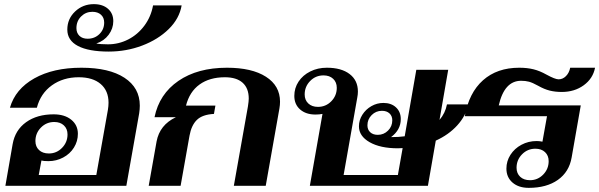

<svg xmlns="http://www.w3.org/2000/svg" viewBox="-20 -897 2893 927"><path d="M41 -201Q53 -269 106 -307Q159 -345 239 -345Q292 -345 324 -319Q356 -293 356 -251Q356 -215 337 -184.5Q318 -154 285 -136.5Q252 -119 214 -119Q190 -119 180 -122L167 -52H445L501 -367Q504 -385 504 -401Q504 -459 466 -491.5Q428 -524 360 -524Q285 -524 230.5 -485Q176 -446 158 -377H28Q54 -467 145.5 -518.5Q237 -570 373 -570Q507 -570 581 -521.5Q655 -473 655 -387Q655 -370 652 -350L590 0H6ZM306 -248Q306 -275 288.5 -291.5Q271 -308 242 -308Q204 -308 177.5 -281Q151 -254 151 -216Q151 -189 168.5 -172.5Q186 -156 216 -156Q253 -156 279.5 -183Q306 -210 306 -248Z M305 -754Q305 -806 342.5 -841.5Q380 -877 433 -877Q476 -877 501.5 -854.5Q527 -832 527 -795Q527 -759 504.5 -729Q482 -699 445 -687Q465 -683 501 -683Q553 -683 599 -706.5Q645 -730 677 -773Q709 -816 719 -871H857Q846 -807 794.5 -756.5Q743 -706 666.5 -677Q590 -648 505 -648Q408 -648 356.5 -675Q305 -702 305 -754ZM483 -788Q483 -812 467.5 -826Q452 -840 426 -840Q394 -840 371.5 -817.5Q349 -795 349 -761Q349 -738 363.5 -724Q378 -710 403 -710Q437 -710 460 -732.5Q483 -755 483 -788Z M736 -214Q751 -294 829 -331H726Q749 -443 841.5 -506.5Q934 -570 1076 -570Q1196 -570 1264 -526.5Q1332 -483 1332 -406Q1332 -390 1329 -373L1263 0H1109L1177 -383Q1181 -409 1181 -421Q1181 -471 1151.5 -497.5Q1122 -524 1066 -524Q992 -524 943.5 -489Q895 -454 878 -387H1020L1013 -347Q957 -344 930.5 -318Q904 -292 895 -242L852 0H698Z M2084 -218 2046 0H1476L1537 -347Q1522 -344 1503 -344Q1457 -344 1429 -368.5Q1401 -393 1401 -434Q1401 -472 1421.5 -503Q1442 -534 1478 -552Q1514 -570 1558 -570Q1628 -570 1668 -539.5Q1708 -509 1708 -455Q1708 -441 1705 -426L1639 -52H1901L1924 -182Q1916 -181 1901 -181Q1816 -181 1764.5 -210.5Q1713 -240 1713 -287Q1713 -317 1729.5 -343Q1746 -369 1773 -384.5Q1800 -400 1831 -400Q1869 -400 1892 -378.5Q1915 -357 1915 -322Q1915 -270 1868 -235Q1906 -235 1934 -239L1990 -560H2144L2102 -318Q2130 -351 2138 -393H2242Q2229 -337 2187.5 -291.5Q2146 -246 2084 -218ZM1606 -473Q1606 -500 1588.5 -516.5Q1571 -533 1542 -533Q1504 -533 1477.5 -506Q1451 -479 1451 -441Q1451 -414 1468.5 -397.5Q1486 -381 1515 -381Q1553 -381 1579.5 -408Q1606 -435 1606 -473ZM1874 -316Q1874 -337 1860.5 -349.5Q1847 -362 1824 -362Q1795 -362 1774.5 -341.5Q1754 -321 1754 -292Q1754 -271 1767.5 -258.5Q1781 -246 1804 -246Q1833 -246 1853.5 -266.5Q1874 -287 1874 -316Z M2425 -83Q2425 -119 2444.5 -149.5Q2464 -180 2497.5 -198Q2531 -216 2571 -216Q2585 -216 2599 -213L2621 -336H2224Q2244 -449 2312 -509.5Q2380 -570 2487 -570Q2525 -570 2555.5 -562.5Q2586 -555 2618 -537Q2660 -514 2677 -514Q2697 -514 2712.5 -529.5Q2728 -545 2733 -570H2853Q2843 -518 2798.5 -485.5Q2754 -453 2692 -453Q2661 -453 2634.5 -459.5Q2608 -466 2578 -483Q2551 -498 2534 -502.5Q2517 -507 2496 -507Q2415 -507 2388 -388H2784L2740 -137Q2728 -67 2673.5 -28.5Q2619 10 2533 10Q2484 10 2454.5 -15.5Q2425 -41 2425 -83ZM2629 -119Q2629 -146 2611.5 -162.5Q2594 -179 2565 -179Q2527 -179 2500.5 -152Q2474 -125 2474 -87Q2474 -60 2491.5 -43.5Q2509 -27 2539 -27Q2576 -27 2602.5 -54Q2629 -81 2629 -119Z"/></svg>

Font: Fahkwang
Style: Bold Italic
Weight: 700
Italic angle: -10°
Designer: Suppakit Chalermlarp | Katatrad Co.,Ltd.
Foundry: Cadson Demak Co.,Ltd.
Version: Version 1.000; ttfautohint (v1.6)